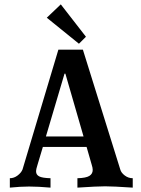

<svg xmlns="http://www.w3.org/2000/svg" viewBox="-20 -855 647 878"><path d="M587 -40V3Q497 -3 461 -3Q424 -3 334 3V-40Q373 -41 388.5 -50.5Q404 -60 404 -78Q404 -88 399 -103L376 -183H176L152 -103Q145 -82 145 -71Q145 -56 159 -48.5Q173 -41 211 -40V3Q155 -2 113 -2Q74 -2 25 3V-40Q44 -40 60.5 -52.5Q77 -65 83 -80L247 -628H359L530 -80Q534 -65 550.5 -52.5Q567 -40 587 -40ZM362 -231 279 -518H275L190 -231ZM373 -687 341 -655 194 -774 258 -835Z"/></svg>

Font: Gupter
Style: Bold
Weight: 700
Designer: Octavio Pardo
Version: Version 1.000